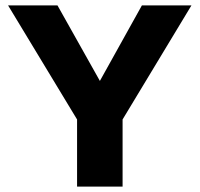

<svg xmlns="http://www.w3.org/2000/svg" viewBox="-20 -695 746 715"><path d="M271 -243.5H432.5L693 -675H508.5L345.5 -382H358.5L194 -675H10ZM267 0H436.5V-340H267Z"/></svg>

Font: Anybody UltraCondensed Thin
Style: Bold
Weight: 700
Version: Version 1.111